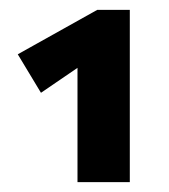

<svg xmlns="http://www.w3.org/2000/svg" viewBox="-20 -775 343 389"><path d="M137 -406V-682L208 -686L63 -587L16 -665L177 -755H243V-406Z"/></svg>

Font: Ysabeau SC ExtraBold
Style: Regular
Weight: 800
Designer: Christian Thalmann (Catharsis Fonts)
Version: Version 2.001;gftools[0.9.30]; featfreeze: smcp